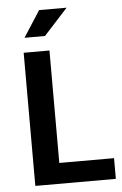

<svg xmlns="http://www.w3.org/2000/svg" viewBox="-57 -864 577 905"><g transform="rotate(-5 232.0 -412.0)"><path d="M73 -630H195V-98H454V0H73ZM180 -700H83L163 -824H293Z"/></g></svg>

Font: Mukta Malar SemiBold
Style: Regular
Weight: 600
Designer: Aadarsh Rajan, Girish Dalvi, Yashodeep Gholap
Foundry: Ek Type
Version: Version 2.538;PS 1.000;hotconv 16.6.51;makeotf.lib2.5.65220;